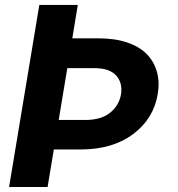

<svg xmlns="http://www.w3.org/2000/svg" viewBox="-20 -747 711 767"><path d="M137.1 -727.3H290.8L268.8 -593.8H375.4Q439.6 -593.8 488.6 -577.1Q537.6 -560.4 566.6 -530.5Q595.5 -500.7 606.9 -460Q618.3 -419.4 610.1 -371.4Q593.8 -272.7 511.9 -211.3Q430 -149.9 301.8 -149.9H195L170.1 0H16.3ZM214.5 -267.8H321.7Q383.5 -267.8 419.4 -296.3Q455.3 -324.9 463.4 -370Q470.5 -415.8 444.1 -445.3Q417.6 -474.8 355.8 -474.8H248.9Z"/></svg>

Font: Karasuma Gothic
Style: Bold Italic
Weight: 700
Italic angle: 9.39998°
Designer: Rasmus Andersson / Ryoko Nishizuka
Foundry: Genbu
Version: Version 1.00